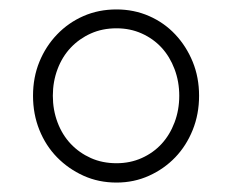

<svg xmlns="http://www.w3.org/2000/svg" viewBox="-20 -764 493 407"><path d="M227 -377Q189 -377 157 -391.5Q125 -406 101 -430.5Q77 -455 63.5 -488.5Q50 -522 50 -561Q50 -600 63.5 -633Q77 -666 101 -691Q125 -716 157 -730Q189 -744 227 -744Q264 -744 296 -730Q328 -716 351.5 -691Q375 -666 388.5 -633Q402 -600 402 -561Q402 -522 388.5 -488.5Q375 -455 351.5 -430.5Q328 -406 296 -391.5Q264 -377 227 -377ZM227 -418Q256 -418 280.5 -429Q305 -440 322.5 -459Q340 -478 350 -504.5Q360 -531 360 -561Q360 -591 350 -617.5Q340 -644 322.5 -663Q305 -682 280.5 -693Q256 -704 227 -704Q197 -704 172.5 -693Q148 -682 130 -663Q112 -644 102 -617.5Q92 -591 92 -561Q92 -531 102 -504.5Q112 -478 130 -459Q148 -440 172.5 -429Q197 -418 227 -418Z"/></svg>

Font: Encode Sans Normal
Style: ExtraLight
Weight: 200
Designer: Pablo Impallari, Andres Torresi
Foundry: Pablo Impallari, Andres Torresi
Version: Version 1.000; ttfautohint (v1.00) -l 8 -r 50 -G 200 -x 14 -